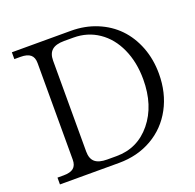

<svg xmlns="http://www.w3.org/2000/svg" viewBox="-124 -828 969 956"><g transform="rotate(-20 361.0 -350.0)"><path d="M298.8 -664.1Q254.9 -664.1 234.4 -646.2Q213.9 -628.4 213.9 -590.8V-108.9Q213.9 -71.3 234.4 -53.7Q254.9 -36.1 298.8 -36.1H348.1Q460.4 -36.1 532.2 -124Q604 -211.9 604 -350.1Q604 -441.4 571.5 -513.2Q539.1 -585 480.7 -624.5Q422.4 -664.1 348.1 -664.1ZM35.2 0V-36.1H67.9Q103.5 -36.1 120.4 -50Q137.2 -64 137.2 -94.2V-606Q137.2 -636.2 120.4 -650.1Q103.5 -664.1 67.9 -664.1H35.2V-700.2H348.1Q421.9 -700.2 484.9 -674.3Q547.9 -648.4 592.3 -602.5Q636.7 -556.6 661.9 -491.5Q687 -426.3 687 -350.1Q687 -248.5 644 -168.7Q601.1 -88.9 523.7 -44.4Q446.3 0 348.1 0Z"/></g></svg>

Font: LT Superior Serif
Style: Regular
Weight: 400
Designer: Daniel Lyons
Foundry: LyonsType
Version: Version 2.120;FEAKit 1.0